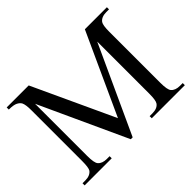

<svg xmlns="http://www.w3.org/2000/svg" viewBox="-132 -908 1153 1153"><g transform="rotate(-45 444.5 -331.0)"><path d="M409 0 153 -557V-115Q153 -54 167 -39Q185 -18 224 -18H247V0H17V-18H40Q82 -18 100 -43Q110 -59 110 -115V-547Q110 -591 101 -611Q94 -625 75.5 -634.5Q57 -644 17 -644V-662H204L444 -144L681 -662H868V-644H845Q803 -644 785 -619Q774 -603 774 -547V-115Q774 -54 788 -39Q806 -18 845 -18H868V0H587V-18H610Q653 -18 670 -43Q681 -59 681 -115V-557L425 0Z"/></g></svg>

Font: New Athena Unicode
Style: Regular
Weight: 400
Designer: J. Rusten 1997; rev. by R. Hancock 2001, 2002, rev. by D. Mastronarde 2002-2021
Foundry: GreekKeys New Athena Unicode
Version: Version 5.008